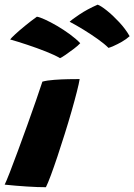

<svg xmlns="http://www.w3.org/2000/svg" viewBox="-56 -800 575 822"><path d="M140.5 1.5Q106 1.5 59 -1.5Q12 -4.5 -36 -9.5Q-29.5 -22.5 -14.2 -61.5Q1 -100.5 20.5 -153.5Q40 -206.5 60.5 -263.2Q81 -320 98.2 -369.8Q115.5 -419.5 125.5 -450.5Q146 -456 176.5 -458.2Q207 -460.5 236.8 -461Q266.5 -461.5 285 -461.5Q282.5 -444 273.2 -407.8Q264 -371.5 250.5 -324.2Q237 -277 221.2 -226.8Q205.5 -176.5 190 -130.2Q174.5 -84 161.5 -49Q148.5 -14 140.5 1.5ZM362 -780Q375.5 -775.5 401.2 -755Q427 -734.5 454.2 -705.2Q481.5 -676 499 -645Q484.5 -632 465.8 -621.2Q447 -610.5 431 -603.5Q415 -596.5 408.5 -595Q391.5 -612 362.8 -632.5Q334 -653 301.8 -672.8Q269.5 -692.5 242 -707Q250 -715 283.8 -737.8Q317.5 -760.5 362 -780ZM102 -728.5Q113 -727 136.2 -716.5Q159.5 -706 187.8 -689.5Q216 -673 242.8 -653.5Q269.5 -634 287.5 -615Q279 -605.5 260.8 -591.5Q242.5 -577.5 225 -565.5Q207.5 -553.5 201 -551Q180.5 -563.5 141.5 -579Q102.5 -594.5 60.2 -608.5Q18 -622.5 -12.5 -631Q-8.5 -637 8.8 -653Q26 -669 50.8 -689.2Q75.5 -709.5 102 -728.5Z"/></svg>

Font: Grandstander ExtraBold
Style: Italic
Weight: 800
Italic angle: -15°
Designer: Tyler Finck
Foundry: Etcetera Type Co
Version: Version 1.200; ttfautohint (v1.8.3)